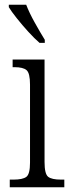

<svg xmlns="http://www.w3.org/2000/svg" viewBox="-20 -786 300 806"><path d="M21 0V-32H37Q75 -32 90.5 -43.5Q106 -55 106 -103V-431Q106 -479 91.5 -491.5Q77 -504 41 -504H33V-536H167V-106Q167 -56 182 -44Q197 -32 236 -32H250V0ZM146 -606Q125 -624 99 -652.5Q73 -681 50 -710Q27 -739 17 -756V-766H90Q103 -732 126.5 -690Q150 -648 168 -619V-606Z"/></svg>

Font: Noto Serif Bengali Condensed Light
Style: Regular
Weight: 300
Width: 3
Designer: Juan Bruce, Universal Thirst, Indian Type Foundry and the Monotype Design Team.
Foundry: Monotype Imaging Inc.
Version: Version 2.003; ttfautohint (v1.8.4.7-5d5b)